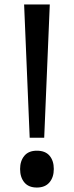

<svg xmlns="http://www.w3.org/2000/svg" viewBox="-20 -830 331 860"><path d="M203 -810 178 -213H113L88 -810ZM221 -73Q221 -36 201.5 -13Q182 10 145 10Q108 10 89 -13Q70 -36 70 -73Q70 -109 89 -132Q108 -155 145 -155Q183 -155 202 -132.5Q221 -110 221 -73Z"/></svg>

Font: TypoPRO Sinkin Sans
Style: 400 Regular
Weight: 400
Designer: Keith Bates
Foundry: K-Type
Version: Sinkin Sans (version 1.0)  by Keith Bates   •   © 2014   www